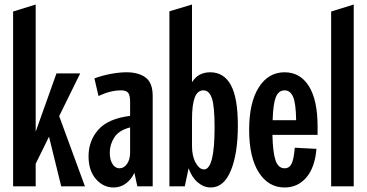

<svg xmlns="http://www.w3.org/2000/svg" viewBox="-20 -825 1624 850"><path d="M197 -220 138 -100V0H38V-774L138 -805V-242L230 -500H335L242 -311L356 0H251Z M575 -60Q561 -30 537 -12.5Q513 5 483 5Q437 5 404.5 -32.5Q372 -70 372 -133Q372 -202 415.5 -251Q459 -300 556 -312V-374Q556 -403 547.5 -414Q539 -425 516 -425Q469 -425 416 -400L398 -478Q433 -491 471 -498Q509 -505 540 -505Q594 -505 625 -481.5Q656 -458 656 -400V0H588ZM509 -80Q529 -80 542.5 -99.5Q556 -119 556 -150V-261Q506 -248 486 -216.5Q466 -185 466 -149Q466 -118 478 -99Q490 -80 509 -80Z M730 -775 830 -805V-461Q857 -505 911 -505Q971 -505 1002 -448.5Q1033 -392 1033 -269Q1033 -145 1002 -70Q971 5 913 5Q882 5 855.5 -17.5Q829 -40 815 -80L798 0H730ZM883 -75Q930 -75 930 -261Q930 -355 918 -390Q906 -425 881 -425Q854 -425 842 -393Q830 -361 830 -295V-179Q830 -133 846.5 -104Q863 -75 883 -75Z M1083 -250Q1083 -371 1125.5 -438Q1168 -505 1240 -505Q1309 -505 1347.5 -443.5Q1386 -382 1386 -264V-228H1186Q1188 -149 1200 -114.5Q1212 -80 1240 -80Q1261 -80 1271 -100.5Q1281 -121 1285 -171L1381 -166Q1374 -83 1336 -39Q1298 5 1240 5Q1168 5 1125.5 -62Q1083 -129 1083 -250ZM1291 -293Q1290 -368 1277.5 -396.5Q1265 -425 1240 -425Q1213 -425 1201 -394.5Q1189 -364 1187 -293Z M1446 -774 1546 -805V0H1446Z"/></svg>

Font: Piscolabis
Style: Regular
Weight: 400
Designer: Ariel Martín Pérez
Foundry: Tunera Type Foundry
Version: Version 1.000